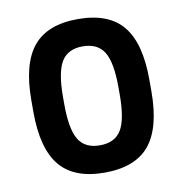

<svg xmlns="http://www.w3.org/2000/svg" viewBox="-66 -592 633 665"><g transform="rotate(-10 250.0 -260.0)"><path d="M250 10Q143 10 93 -50.5Q43 -111 43 -240V-280Q43 -409 93 -469.5Q143 -530 250 -530Q358 -530 408 -469.5Q458 -409 458 -280V-240Q458 -111 408 -50.5Q358 10 250 10ZM250 -86Q303 -86 325.5 -123Q348 -160 348 -248V-273Q348 -360 325.5 -397Q303 -434 250 -434Q198 -434 175.5 -397Q153 -360 153 -273V-248Q153 -160 175.5 -123Q198 -86 250 -86Z"/></g></svg>

Font: M PLUS Code Latin Medium
Style: Regular
Weight: 500
Designer: Coji Morishita
Foundry: UNDERFOREST DESIGN
Version: Version 1.002; ttfautohint (v1.8.3)